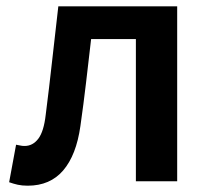

<svg xmlns="http://www.w3.org/2000/svg" viewBox="-20 -575 665 609"><path d="M68 14Q50 14 36.5 11Q23 8 9 3L31 -116Q38 -115 44 -113.5Q50 -112 58 -112Q84 -112 101.5 -135Q119 -158 125 -211Q136 -297 145.5 -383.5Q155 -470 165 -555H542V0H411V-451H269Q261 -382 253 -313.5Q245 -245 235 -175Q222 -83 180.5 -34.5Q139 14 68 14Z"/></svg>

Font: Noto Sans KR SemiBold
Style: Regular
Weight: 600
Designer: Ryoko NISHIZUKA  (kana, bopomofo & ideographs); Paul D. Hunt (Latin, Greek & Cyrillic); Sandoll Communications , Soo-you
Foundry: Adobe
Version: Version 2.004-H2;hotconv 1.0.118;makeotfexe 2.5.65603